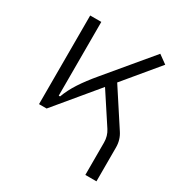

<svg xmlns="http://www.w3.org/2000/svg" viewBox="-168 -653 922 971"><g transform="rotate(30 293.0 -167.0)"><path d="M129.4 0H85V-517.6H149.9V-86.9H157.7Q173.8 -130.9 202.6 -175.3Q231.4 -219.7 275.9 -272.5L488.8 -527.3L538.1 -491.7L372.6 -292.5L507.3 -85.9Q531.7 -49.8 531.7 -4.9V192.9H466.8V3.9Q466.8 -33.7 447.3 -64L330.6 -242.2Z"/></g></svg>

Font: CaskaydiaCove NFP Light
Style: Regular
Weight: 300
Designer: Aaron Bell
Foundry: Saja Typeworks
Version: Version 2111.001; VTT 6.35;Nerd Fonts 3.1.1